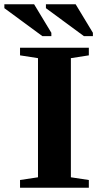

<svg xmlns="http://www.w3.org/2000/svg" viewBox="-60 -878 469 898"><path d="M271.5 -48.8 355.5 -36.1V0H33.7V-36.1L117.7 -48.8V-606L33.7 -619.1V-654.8H355.5V-619.1L271.5 -606ZM138.2 -709 -39.6 -839.8V-857.9H99.6L180.2 -724.6V-709ZM332.5 -709 154.8 -839.8V-857.9H293.9L374.5 -724.6V-709Z"/></svg>

Font: Tinos
Style: Bold
Weight: 700
Designer: Steve Matteson
Foundry: Monotype Imaging Inc.
Version: Version 1.23